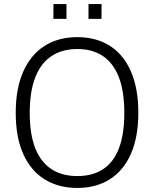

<svg xmlns="http://www.w3.org/2000/svg" viewBox="-20 -916 758 946"><path d="M361 10Q267.5 10 199.2 -32.8Q131 -75.5 94.2 -158Q57.5 -240.5 57.5 -360Q57.5 -480 94.5 -563.2Q131.5 -646.5 199.5 -689.8Q267.5 -733 361 -733Q454 -733 521.5 -690Q589 -647 625.2 -563.8Q661.5 -480.5 661.5 -360Q661.5 -241 625.2 -158.5Q589 -76 521.5 -33Q454 10 361 10ZM361 -48.5Q435.5 -48.5 487.2 -82Q539 -115.5 565.8 -184.8Q592.5 -254 592.5 -359.5Q592.5 -467 565.2 -536.5Q538 -606 486.5 -640.2Q435 -674.5 361 -674.5Q287 -674.5 234.5 -640.2Q182 -606 154.2 -536Q126.5 -466 126.5 -359.5Q126.5 -253.5 154.2 -184.5Q182 -115.5 234.5 -82Q287 -48.5 361 -48.5ZM416 -823V-896H480.5L480 -823ZM243 -823 243.5 -896H307.5V-823Z"/></svg>

Font: Public Sans Thin ExtraLight
Style: Regular
Weight: 250
Version: Version 1.007